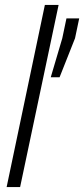

<svg xmlns="http://www.w3.org/2000/svg" viewBox="-20 -763 343 783"><path d="M7 0 163 -743H219L62 0ZM187 -448 234 -607 251 -688H303L286 -607L223 -448Z"/></svg>

Font: Saira Condensed Light
Style: Italic
Weight: 300
Width: 3
Italic angle: -12°
Designer: Hector Gatti with collaboration of the Omnibus-Type team
Foundry: Omnibus-Type
Version: Version 1.101